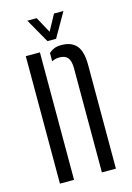

<svg xmlns="http://www.w3.org/2000/svg" viewBox="-116 -814 602 873"><g transform="rotate(-15 185.0 -377.0)"><path d="M252 0V-492.5Q251.5 -526 239 -540.5Q226.5 -555 200 -555Q181.5 -555 164.5 -546.5V-585.5Q176 -596 189.8 -601.5Q203.5 -607 223.5 -607Q270.5 -607 294.2 -579.5Q318 -552 318 -488V0ZM54.5 0V-600H121V0ZM167.5 -640.5 103 -754H147L188 -679L228.5 -754H273L208 -640.5Z"/></g></svg>

Font: Big Shoulders Stencil Display
Style: Regular
Weight: 400
Designer: Patric King
Foundry: XO Type Co
Version: Version 1.000